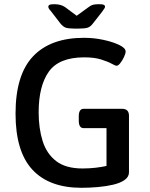

<svg xmlns="http://www.w3.org/2000/svg" viewBox="-20 -887 712 914"><path d="M332 -751Q305 -751 292.5 -755.5Q280 -760 267 -776L223 -833Q214 -843 212 -847.5Q210 -852 210 -855Q210 -861 216 -864Q222 -867 239 -867Q270 -867 290 -853L345 -812L403 -854Q413 -862 423.5 -864.5Q434 -867 451 -867Q468 -867 474 -864Q480 -861 480 -855Q480 -852 477.5 -847.5Q475 -843 466 -831L423 -776Q411 -760 398 -755.5Q385 -751 358 -751ZM368 7Q214 7 134 -79.5Q54 -166 54 -346Q54 -531 137.5 -619Q221 -707 380 -707Q428 -707 473.5 -697Q519 -687 548.5 -672.5Q578 -658 578 -642Q578 -632 570.5 -616Q563 -600 553 -587Q543 -574 535 -574Q529 -574 511 -584Q493 -594 461 -604Q429 -614 381 -614Q261 -614 212.5 -546Q164 -478 164 -352Q164 -276 183 -215.5Q202 -155 247.5 -120Q293 -85 373 -85Q405 -85 435 -88.5Q465 -92 487 -97V-277H378Q355 -277 355 -313V-333Q355 -369 378 -369H561Q594 -369 594 -336V-67Q594 -45 573.5 -30.5Q553 -16 519.5 -8Q486 0 446 3.5Q406 7 368 7Z"/></svg>

Font: Asap Medium
Style: Regular
Weight: 500
Designer: Pablo Cosgaya
Foundry: Omnibus-Type
Version: Version 3.001; ttfautohint (v1.8.3)